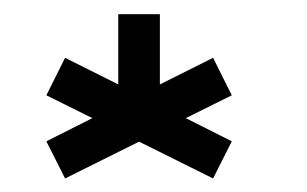

<svg xmlns="http://www.w3.org/2000/svg" viewBox="-20 -907 440 275"><path d="M285.2 -651.4 179.2 -704.1 73.2 -651.4 46.4 -704.6 112.3 -737.8 46.4 -770.5 73.2 -824.2 149.4 -786.1V-886.7H209V-786.1L285.2 -824.2L312 -770.5L246.1 -737.8L312 -704.6Z"/></svg>

Font: Ignotum
Style: Regular
Weight: 400
Designer: GGBot
Version: 0.10